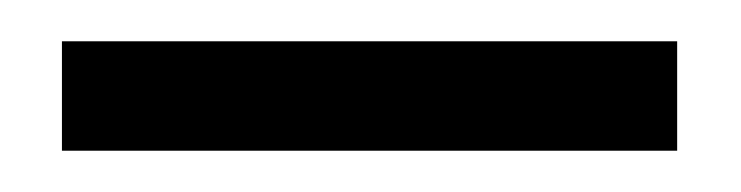

<svg xmlns="http://www.w3.org/2000/svg" viewBox="-20 -721 359 93"><path d="M308 -648H10V-701H308Z"/></svg>

Font: Open Sauce One Medium
Style: Regular
Weight: 500
Designer: Alfredo Marco Pradil
Foundry: Creative Sauce Fz LLC
Version: Version 1.477